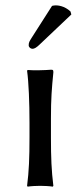

<svg xmlns="http://www.w3.org/2000/svg" viewBox="-20 -693 300 716"><path d="M90 -235V-180C90 -105 88 -54 81 0L83 3C95 1 118 0 130 0C142 0 165 1 177 3L179 0C172 -57 170 -104 170 -180V-251C170 -326 173 -362 179 -423C179 -432 178 -433 170 -433C147 -431 104 -430 83 -432L81 -429C87 -386 90 -310 90 -235ZM174 -671 98 -552C90 -539 87 -535 87 -524C87 -517 94 -511 101 -511C108 -511 116 -515 131 -530L246 -639L243 -650C220 -672 194 -673 188 -673C183 -673 177 -672 174 -671Z"/></svg>

Font: Libertinus Sans
Style: Regular
Weight: 400
Designer: Philipp H. Poll, Khaled Hosny
Foundry: Caleb Maclennan
Version: Version 7.050;RELEASE